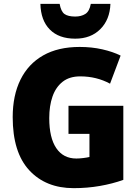

<svg xmlns="http://www.w3.org/2000/svg" viewBox="-20 -968 721 998"><path d="M336 -418H621V-33Q565 -13 499.5 -1.5Q434 10 363 10Q218 10 132 -83Q46 -176 46 -359Q46 -472 86.5 -554Q127 -636 204.5 -680Q282 -724 394 -724Q457 -724 512 -711.5Q567 -699 607 -679L552 -533Q482 -571 397 -571Q341 -571 305.5 -543Q270 -515 253 -466.5Q236 -418 236 -354Q236 -252 272.5 -198Q309 -144 377 -144Q393 -144 413 -146.5Q433 -149 445 -152V-272H336ZM554 -948Q551 -866 501.5 -816.5Q452 -767 371 -767Q286 -767 239 -814.5Q192 -862 190 -948H290Q297 -908 315.5 -895Q334 -882 371 -882Q402 -882 423.5 -895.5Q445 -909 452 -948Z"/></svg>

Font: Noto Sans Hebrew SemiCondensed Black
Style: Regular
Weight: 900
Width: 4
Designer: Ben Nathan
Foundry: Google LLC
Version: Version 3.001; ttfautohint (v1.8.4.7-5d5b)